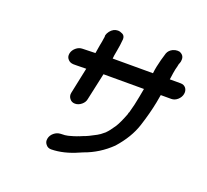

<svg xmlns="http://www.w3.org/2000/svg" viewBox="-127 -850 1133 1052"><g transform="rotate(20 440.0 -323.5)"><path d="M335 -630V-640Q338 -652 347 -664Q366 -688 392 -688Q405 -688 419.5 -680.5Q434 -673 434 -653Q431 -616 424 -580Q418 -550 417 -534H652Q654 -553 658 -573Q667 -616 681 -660Q689 -680 710 -690Q723 -696 736 -696L748 -695Q775 -685 775 -659Q775 -653 774 -647Q771 -634 768 -630Q765 -613 760 -596Q755 -571 752 -546L750 -534H813Q833 -534 844 -520Q852 -509 852 -495Q852 -490 851 -485Q847 -465 830.5 -450.5Q814 -436 794 -436H733L725 -391Q712 -324 686.5 -245Q661 -166 594 -91Q527 -26 442 4L423 12Q343 48 270 49Q250 49 239 34Q230 23 230 10Q230 5 231 0Q235 -20 252 -34Q269 -48 290 -49Q301 -49 311 -50H317L318 -51Q329 -51 361 -61L382 -68Q383 -69 385.5 -70Q388 -71 390 -71L409 -79Q436 -88 481 -113L492 -120Q493 -120 497 -123L522 -143V-144Q534 -154 561 -194Q578 -221 599 -276Q599 -279 600.5 -283.5Q602 -288 603 -288Q617 -337 626 -387L635 -436H399L365 -280Q362 -260 344.5 -245.5Q327 -231 307 -231Q287 -231 276 -246Q267 -257 267 -272Q267 -276 268 -280L290 -385Q295 -408 300 -432L244 -431H225Q204 -432 193 -446Q184 -456 184 -470Q184 -475 185 -480Q189 -499 206 -513.5Q223 -528 244 -528Q271 -528 318 -530Q319 -540 326 -578Q332 -607 333 -618Z"/></g></svg>

Font: Bad Comic
Style: Italic
Weight: 400
Italic angle: -11°
Designer: GGBotNet
Foundry: GGBotNet
Version: 0.95